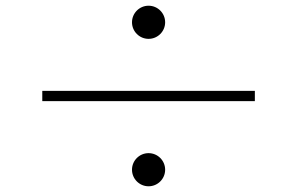

<svg xmlns="http://www.w3.org/2000/svg" viewBox="-20 -708 1040 672"><path d="M442 -630C442 -598 468 -572 500 -572C532 -572 558 -598 558 -630C558 -662 532 -688 500 -688C468 -688 442 -662 442 -630ZM128 -390V-354H872V-390ZM442 -114C442 -82 468 -56 500 -56C532 -56 558 -82 558 -114C558 -146 532 -172 500 -172C468 -172 442 -146 442 -114Z"/></svg>

Font: Noto Sans CJK Thin
Style: Regular
Weight: 100
Designer: Ryoko NISHIZUKA (kana & ideographs); Paul D. Hunt (Latin, Greek & Cyrillic); Wenlong ZHANG (bopomofo); Sandoll Communica
Foundry: Adobe Systems Incorporated
Version: Version 1.000;PS 1;hotconv 1.0.78;makeotf.lib2.5.61930